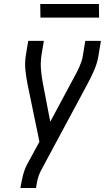

<svg xmlns="http://www.w3.org/2000/svg" viewBox="-20 -939 524 959"><path d="M82 0 83 -7Q88 -36 95 -64Q102 -92 116 -119L177 -231L118 -516Q111 -551 107 -587.5Q103 -624 109 -662L121 -735H199L187 -662Q182 -628 184.5 -594.5Q187 -561 193 -529L231 -331L348 -549Q355 -562 362.5 -576Q370 -590 376 -604Q382 -618 387 -632.5Q392 -647 394 -662L406 -735H484L472 -662Q466 -624 450 -587.5Q434 -551 415 -516L184 -86Q174 -67 169 -47Q164 -27 161 -7L160 0ZM182 -851 181 -919H474L475 -851Z"/></svg>

Font: Iosevka QP
Style: Italic
Weight: 400
Italic angle: -9°
Designer: Belleve Invis
Foundry: Belleve Invis
Version: Version 20.0.0; ttfautohint (v1.8.4)